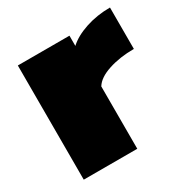

<svg xmlns="http://www.w3.org/2000/svg" viewBox="-122 -597 675 699"><g transform="rotate(-30 215.5 -247.5)"><path d="M35 -480H252V-437Q280 -463 328 -479Q376 -495 431 -495V-321Q372 -321 324.5 -305.5Q277 -290 260 -262V0H35Z"/></g></svg>

Font: Prompt Black
Style: Regular
Weight: 900
Designer: Katatrad Team
Foundry: CadsonDemak
Version: Version 1.001